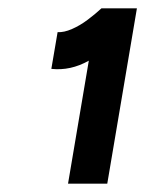

<svg xmlns="http://www.w3.org/2000/svg" viewBox="-20 -820 348 460"><path d="M143 -380 205 -747 223 -800H308L237 -380ZM103 -655 118 -743Q133 -742 152.5 -750.5Q172 -759 190.5 -773Q209 -787 223 -800L279 -739Q236 -699 192.5 -674.5Q149 -650 103 -655Z"/></svg>

Font: Figtree Light
Style: Bold Italic
Weight: 700
Italic angle: -9.5°
Version: Version 2.000